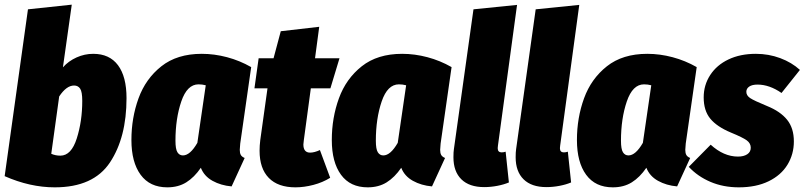

<svg xmlns="http://www.w3.org/2000/svg" viewBox="-20 -784 3453 824"><path d="M523 -363Q523 -194 452 -87Q381 20 215 20Q109 20 0 -28L100 -744L288 -764L250 -495Q274 -522 308.5 -537.5Q343 -553 380 -553Q450 -553 486.5 -504Q523 -455 523 -363ZM234 -370 200 -124Q218 -116 239 -116Q286 -116 309.5 -190Q333 -264 333 -351Q333 -390 324 -403.5Q315 -417 298 -417Q265 -417 234 -370Z M1058 -496 1011 -168Q1009 -148 1009 -141Q1009 -127 1013.5 -119Q1018 -111 1030 -106L974 16Q928 12 892 -8Q856 -28 842 -64Q814 -23 779.5 -1.5Q745 20 698 20Q623 20 583.5 -34Q544 -88 544 -183Q544 -278 574.5 -362Q605 -446 672.5 -499.5Q740 -553 846 -553Q900 -553 954.5 -538.5Q1009 -524 1058 -496ZM733 -180Q733 -144 741.5 -130.5Q750 -117 765 -117Q796 -117 827 -171L863 -418Q848 -422 832 -422Q783 -422 758 -348.5Q733 -275 733 -180Z M1284 -183Q1282 -169 1282 -164Q1282 -129 1311 -129Q1329 -129 1353 -140L1397 -21Q1365 -1 1325 9.5Q1285 20 1248 20Q1173 20 1133.5 -20.5Q1094 -61 1094 -137Q1094 -159 1097 -183L1128 -405H1072L1090 -534H1154L1185 -650L1350 -669L1332 -534H1437L1398 -405H1314Z M1918 -496 1871 -168Q1869 -148 1869 -141Q1869 -127 1873.5 -119Q1878 -111 1890 -106L1834 16Q1788 12 1752 -8Q1716 -28 1702 -64Q1674 -23 1639.5 -1.5Q1605 20 1558 20Q1483 20 1443.5 -34Q1404 -88 1404 -183Q1404 -278 1434.5 -362Q1465 -446 1532.5 -499.5Q1600 -553 1706 -553Q1760 -553 1814.5 -538.5Q1869 -524 1918 -496ZM1593 -180Q1593 -144 1601.5 -130.5Q1610 -117 1625 -117Q1656 -117 1687 -171L1723 -418Q1708 -422 1692 -422Q1643 -422 1618 -348.5Q1593 -275 1593 -180Z M2117 -159Q2116 -155 2116 -148Q2116 -130 2133 -130Q2141 -130 2150 -133L2164 -1Q2143 8 2114.5 13.5Q2086 19 2058 19Q1994 19 1960 -14.5Q1926 -48 1926 -109Q1926 -132 1928 -144L2012 -744L2199 -763Z M2384 -159Q2383 -155 2383 -148Q2383 -130 2400 -130Q2408 -130 2417 -133L2431 -1Q2410 8 2381.5 13.5Q2353 19 2325 19Q2261 19 2227 -14.5Q2193 -48 2193 -109Q2193 -132 2195 -144L2279 -744L2466 -763Z M2970 -496 2923 -168Q2921 -148 2921 -141Q2921 -127 2925.5 -119Q2930 -111 2942 -106L2886 16Q2840 12 2804 -8Q2768 -28 2754 -64Q2726 -23 2691.5 -1.5Q2657 20 2610 20Q2535 20 2495.5 -34Q2456 -88 2456 -183Q2456 -278 2486.5 -362Q2517 -446 2584.5 -499.5Q2652 -553 2758 -553Q2812 -553 2866.5 -538.5Q2921 -524 2970 -496ZM2645 -180Q2645 -144 2653.5 -130.5Q2662 -117 2677 -117Q2708 -117 2739 -171L2775 -418Q2760 -422 2744 -422Q2695 -422 2670 -348.5Q2645 -275 2645 -180Z M3413 -484 3334 -385Q3282 -421 3231 -421Q3208 -421 3195.5 -412.5Q3183 -404 3183 -390Q3183 -374 3199.5 -363Q3216 -352 3272 -329Q3329 -306 3358 -270Q3387 -234 3387 -177Q3387 -122 3359.5 -77Q3332 -32 3278.5 -6Q3225 20 3151 20Q3084 20 3029 -3.5Q2974 -27 2936 -68L3030 -163Q3086 -112 3147 -112Q3172 -112 3187 -122Q3202 -132 3202 -150Q3202 -169 3185 -181.5Q3168 -194 3117 -215Q3057 -240 3028.5 -274.5Q3000 -309 3000 -366Q3000 -419 3028 -462Q3056 -505 3106.5 -529Q3157 -553 3224 -553Q3279 -553 3328.5 -534.5Q3378 -516 3413 -484Z"/></svg>

Font: Fira Sans Condensed Black
Style: Italic
Weight: 900
Width: 3
Italic angle: -8°
Designer: Carrois Corporate & Edenspiekermann AG
Foundry: Carrois Corporate GbR & Edenspiekermann AG
Version: Version 4.203